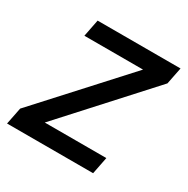

<svg xmlns="http://www.w3.org/2000/svg" viewBox="-131 -629 723 740"><g transform="rotate(30 230.5 -259.0)"><path d="M-6 0 9 -75 344 -442H83L98 -518H467L452 -443L118 -76H392L377 0Z"/></g></svg>

Font: IBM Plex Sans Text
Style: Italic
Weight: 450
Italic angle: -11°
Designer: Mike Abbink, Paul van der Laan, Pieter van Rosmalen
Foundry: Bold Monday
Version: Version 3.005